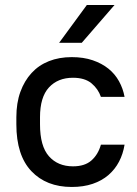

<svg xmlns="http://www.w3.org/2000/svg" viewBox="-20 -735 545 763"><path d="M265 8Q164 8 104.5 -55Q45 -118 45 -241V-269Q45 -326 61 -370Q77 -414 105.5 -445Q134 -476 174.5 -492Q215 -508 265 -508Q312 -508 348.5 -495.5Q385 -483 411 -462Q437 -441 453 -412Q469 -383 475 -350H381Q370 -382 343.5 -404Q317 -426 270 -426Q210 -426 174.5 -387.5Q139 -349 139 -269V-241Q139 -154 174.5 -114Q210 -74 270 -74Q317 -74 343.5 -97.5Q370 -121 381 -160H475Q469 -123 453 -92.5Q437 -62 411 -39.5Q385 -17 348.5 -4.5Q312 8 265 8ZM325 -715H435L305 -565H215Z"/></svg>

Font: PT Root UI Medium
Style: Regular
Weight: 500
Designer: Vitaly Kuzmin
Foundry: ParaType Ltd.
Version: Version 2.001G